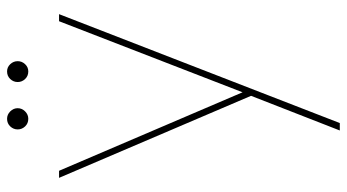

<svg xmlns="http://www.w3.org/2000/svg" viewBox="-239 -488 981 543"><g transform="rotate(-90 251.5 -216.5)"><path d="M483 -540 175 254H154L252 3L20 -540H40L262 -21L463 -540ZM187 -627Q174 -627 165.5 -636Q157 -645 157 -657Q157 -669 165.5 -678Q174 -687 187 -687Q199 -687 208 -678Q217 -669 217 -657Q217 -645 208 -636Q199 -627 187 -627ZM321 -627Q308 -627 299.5 -636Q291 -645 291 -657Q291 -669 299.5 -678Q308 -687 321 -687Q333 -687 341.5 -678Q350 -669 350 -657Q350 -645 341.5 -636Q333 -627 321 -627Z"/></g></svg>

Font: Fz Poppins Thin
Style: Regular
Weight: 100
Designer: Ninad Kale (Devanagari), Jonny Pinhorn (Latin)
Foundry: Indian Type Foundry
Version: Vit hóa bi Vntype.Com & FontZin.Com